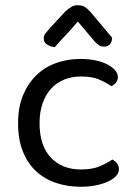

<svg xmlns="http://www.w3.org/2000/svg" viewBox="-20 -700 518 733"><path d="M289 -408Q255 -408 226 -396.5Q197 -385 176 -362.5Q155 -340 143 -306.5Q131 -273 131 -230Q131 -144 174 -98.5Q217 -53 289 -53Q331 -53 359 -64.5Q387 -76 409 -91Q420 -85 427 -76Q434 -67 434 -54Q434 -40 423 -28Q412 -16 392.5 -7Q373 2 346.5 7.5Q320 13 289 13Q237 13 193 -2Q149 -17 117 -47Q85 -77 67 -122.5Q49 -168 49 -230Q49 -291 68 -336.5Q87 -382 119 -413Q151 -444 194.5 -459.5Q238 -475 287 -475Q318 -475 344.5 -469.5Q371 -464 390 -454Q409 -444 419.5 -431.5Q430 -419 430 -406Q430 -394 423 -385Q416 -376 405 -371Q383 -386 357 -397Q331 -408 289 -408ZM277 -618Q254 -590 231.5 -566.5Q209 -543 189 -520Q171 -522 159 -530.5Q147 -539 147 -553Q147 -564 153 -572Q159 -580 169 -591L230 -657Q243 -668 253 -674Q263 -680 277 -680Q293 -680 303 -674Q313 -668 324 -656L408 -556Q408 -542 400.5 -532Q393 -522 377 -522Q365 -522 357.5 -527.5Q350 -533 342 -541Z"/></svg>

Font: Baloo Thambi 2
Style: Regular
Weight: 400
Designer: Aadarsh Rajan and Ek Type
Foundry: Ek Type
Version: Version 1.640;hotconv 1.0.111;makeotfexe 2.5.65597; ttfautoh